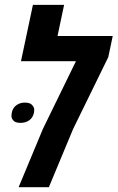

<svg xmlns="http://www.w3.org/2000/svg" viewBox="-20 -780 490 800"><path d="M449.7 -629.9 431.2 -542 284.7 -242.7 183.6 0H57.6L158.7 -242.7L296.4 -524.9H67.4L117.2 -759.8H247.1L219.7 -629.9ZM47.9 -341.3Q62.5 -352.5 83.7 -352.5Q105 -352.5 113.8 -342.5Q122.6 -332.5 122.6 -323.7Q122.6 -294.9 102.5 -279.3Q87.4 -268.1 65.9 -268.1Q44.4 -268.1 36.1 -277.3Q27.8 -286.6 27.8 -295.4Q27.8 -326.2 47.9 -341.3Z"/></svg>

Font: Open Sans Hebrew Condensed
Style: Bold Italic
Weight: 700
Width: 3
Italic angle: -12°
Foundry: Ascender Corporation, Yanek Iontef
Version: Version 2.001;PS 002.001;hotconv 1.0.70;makeotf.lib2.5.58329